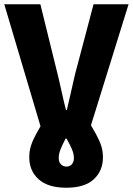

<svg xmlns="http://www.w3.org/2000/svg" viewBox="-29 -671 622 899"><path d="M282 208Q196 208 152 168.5Q108 129 108 65Q108 37 116 11.5Q124 -14 141 -45Q158 -76 184 -121L166 -62L-9 -651H160L230 -367Q239 -332 247 -298Q255 -264 262.5 -229Q270 -194 280 -156H284Q293 -194 301 -229Q309 -264 316.5 -298Q324 -332 334 -367L409 -651H573L390 -62L376 -121Q403 -75 420 -44Q437 -13 445 12Q453 37 453 65Q453 129 410 168.5Q367 208 282 208ZM282 109Q297 109 307 98.5Q317 88 317 69Q317 50 308.5 29.5Q300 9 283 -22H278Q262 9 254 29.5Q246 50 246 69Q246 88 256.5 98.5Q267 109 282 109Z"/></svg>

Font: Source Sans 3 ExtraLight ExtraBold
Style: Regular
Weight: 800
Version: Version 3.052;hotconv 1.1.0;makeotfexe 2.6.0